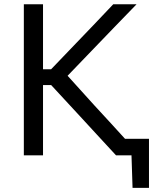

<svg xmlns="http://www.w3.org/2000/svg" viewBox="-20 -733 750 906"><path d="M92.5 0V-713H183V-406H221L338.5 -528.5Q379.5 -571.5 420.5 -614Q461 -656.5 514.5 -713H624.5Q569.5 -656 517 -602Q464.5 -548 413 -494L299 -375.5L426 -235Q459 -199.5 497 -158Q534.5 -116.5 570 -78H683V153.5H605.5L600.5 0H527.5Q479.5 -51.5 438 -97Q396.5 -142 357 -185L221.5 -331.5H183V0Z"/></svg>

Font: Heraclito
Style: Regular
Weight: 400
Designer: Kostas Bartsokas (font) & Cristiano Sobral (main changes)
Foundry: Kostas Bartsokas (font) & Cristiano Sobral (main changes)
Version: Version 1.00;July 8, 2020;FontCreator 13.0.0.2655 64-bit